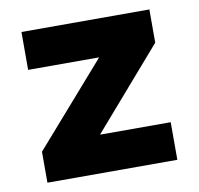

<svg xmlns="http://www.w3.org/2000/svg" viewBox="-64 -589 679 656"><g transform="rotate(-10 275.0 -261.0)"><path d="M49.3 0V-107.4L296.4 -389.6V-391.1H51.3V-522.5H495.1V-407.2L256.3 -132.3V-130.4H500V0Z"/></g></svg>

Font: Inter 28pt ExtraBold
Style: Regular
Weight: 800
Designer: Rasmus Andersson
Foundry: rsms
Version: Version 4.001;git-66647c0bb